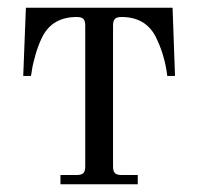

<svg xmlns="http://www.w3.org/2000/svg" viewBox="-20 -476 512 496"><path d="M40 -279.8 46.9 -456.1H425.8L432.1 -279.8H412.1Q405.8 -334 381.8 -381.8Q355.5 -432.1 293.9 -432.1Q281.7 -432.1 276.9 -427.2Q272 -422.4 272 -410.2V-45.9Q272 -33.7 276.9 -28.8Q281.7 -23.9 293.9 -23.9H335.9V0H136.2V-23.9H178.2Q190.4 -23.9 195.3 -28.8Q200.2 -33.7 200.2 -45.9V-410.2Q200.2 -422.4 195.3 -427.2Q190.4 -432.1 178.2 -432.1Q116.2 -432.1 89.8 -381.8Q79.1 -360.4 71.8 -335Q64.5 -309.6 62.5 -294.9L60.1 -279.8Z"/></svg>

Font: Flanker Steampunk
Style: Regular
Weight: 400
Designer: Alexey Kryukov, Leonardo Di Lena
Foundry: Alexey Kryukov, Leonardo Di Lena
Version: 1.210